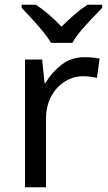

<svg xmlns="http://www.w3.org/2000/svg" viewBox="-20 -786 453 806"><path d="M335 -546Q350 -546 367.5 -544.5Q385 -543 398 -540L387 -459Q374 -462 358.5 -464Q343 -466 329 -466Q288 -466 252 -443.5Q216 -421 194.5 -380.5Q173 -340 173 -286V0H85V-536H157L167 -438H171Q197 -482 238 -514Q279 -546 335 -546ZM194 -606Q181 -629 159 -655.5Q137 -682 113 -708Q89 -734 71 -753V-766H131Q157 -749 185 -725Q213 -701 238 -674Q265 -701 293 -725Q321 -749 347 -766H409V-753Q390 -734 365.5 -708Q341 -682 318.5 -655.5Q296 -629 284 -606Z"/></svg>

Font: Noto Sans Canadian Aboriginal
Style: Regular
Weight: 400
Designer: Monotype Design Team, Typotheque's Kevin King
Foundry: Monotype Imaging Inc.
Version: Version 2.002